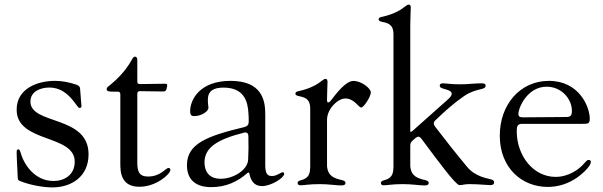

<svg xmlns="http://www.w3.org/2000/svg" viewBox="-20 -794 2600 828"><path d="M308.6 -429C279.8 -438.9 249.3 -445.3 217.3 -445.3C140.3 -445.3 51.8 -411.6 51.8 -321C51.8 -176.5 302.2 -215.9 302.2 -96.9C302.2 -38.4 256.4 -13.5 210.9 -13.5C127.5 -13.5 81 -88.4 68.2 -138.1C65.3 -147.7 62.1 -149.9 58.9 -149.9C52.6 -149.9 51.8 -143.5 51.8 -137.4C51.8 -128.2 52.2 -113.3 56.5 -27.7C57.2 -17 59.3 -16.3 67.1 -13.1C103.3 2.1 162.6 14.2 206 14.2C286.6 14.2 361.9 -31.2 361.9 -128.6C361.9 -298.3 111.2 -254.3 111.2 -355.8C111.2 -399.5 154.1 -416.5 192.8 -416.5C236.9 -416.5 267.8 -393.5 294.4 -361.5C312.1 -340.2 316.1 -328.5 323.9 -328.5C327.1 -328.5 331.3 -329.9 331.3 -336.6C331.3 -340.9 327.8 -383.5 325.3 -411.9C324.6 -421.9 317.5 -426.1 308.6 -429Z M581.3 11.4C655.2 11.4 714.8 -44.4 714.8 -60.7C714.8 -66.4 712.4 -69.6 706.3 -69.6C694.6 -69.6 673.3 -33 619 -32.7C578.5 -32.3 572.1 -57.2 572.1 -93.8V-389.6C572.4 -397.7 575.3 -400.6 583.5 -400.9L684.3 -399.5C692.5 -399.9 696 -402.7 698.2 -410.5L700.6 -422.2C702.4 -430 700.3 -432.9 692.1 -432.9L583.5 -431.5C575.3 -431.5 572.4 -434.3 572.1 -442.5V-536.2C572.1 -544.7 568.2 -549.7 562.1 -549.7C555.8 -549.7 552.9 -544 548.7 -536.6C520.2 -485.1 481.9 -449.9 456 -428.3C446.4 -420.5 440 -417.3 440 -409.8C440 -400.9 447.1 -398.8 467 -398.8H487.6C495.7 -398.4 498.6 -395.6 498.9 -387.4V-88.1C498.9 -49.4 502.8 11.4 581.3 11.4Z M890.6 13.1C954.9 13.1 1005 -11 1045.8 -46.9C1048.3 -49 1050.1 -50.1 1051.8 -50.1C1053.6 -50.1 1055 -48.7 1055.4 -45.5C1061.4 -15.6 1075.3 8.5 1109.7 8.5C1150.2 8.5 1205.6 -27.7 1205.6 -44C1205.6 -47.6 1203.5 -51.1 1199.2 -51.1C1190.7 -51.1 1174 -34.8 1152 -34.8C1132.8 -34.8 1123.9 -46.5 1123.9 -82C1123.6 -166.5 1124.3 -215.9 1123.9 -302.9C1123.9 -361.9 1109 -445.3 974.1 -445.3C839.8 -445.3 800.8 -362.6 800.1 -316.8C799.4 -296.2 806.8 -293.3 817.8 -293.3C847.7 -293.3 878.9 -312.9 878.9 -329.5C876.4 -345.9 876.4 -358.7 876.4 -364.7C876.4 -402 901.3 -416.2 943.9 -416.2C1033 -416.2 1049 -356.2 1051.5 -304.3C1052.6 -293.3 1052.6 -280.5 1052.6 -268.8C1052.6 -256.4 1046.5 -248.9 1034.1 -246.1C874.3 -207.7 786.2 -175.1 786.2 -81.7C786.2 1.4 851.6 13.1 890.6 13.1ZM861.9 -93.4C861.9 -157.3 916.2 -192.5 1032 -221.9C1044.4 -224.8 1050.4 -220.2 1051.1 -207.4C1052.2 -171.2 1051.8 -137.1 1050.1 -105.1C1047.9 -61.1 987.2 -23.1 931.8 -23.1C879.3 -23.1 861.9 -57.2 861.9 -93.4Z M1276.3 5C1293.3 5 1311.4 0 1358.7 0C1398.4 0 1429 5.7 1452.1 5.7C1462.7 5.7 1469.8 2.8 1469.8 -5C1469.8 -11.7 1465.6 -14.6 1454.2 -17.4C1424 -24.9 1393.8 -32.3 1390.3 -77.8V-277C1390.3 -325.3 1437.1 -369.3 1469.1 -369.3C1508.2 -369.3 1526.3 -330.3 1537.6 -330.3C1548.7 -330.3 1579.2 -377.1 1579.2 -395.6C1579.2 -412.3 1540.1 -445 1503.9 -445C1470.5 -445 1428.6 -388.5 1408.7 -362.9C1403.1 -355.5 1399.5 -352.3 1395.2 -352.3C1390.3 -352.3 1390.3 -358.7 1390.3 -367.5C1390.3 -397.7 1392.4 -422.9 1392.4 -441.1C1392.4 -451.3 1388.8 -453.8 1383.2 -453.8C1379.6 -453.8 1376.1 -451.7 1370.7 -447.8C1354.4 -435 1326.7 -413.7 1266.7 -400.6C1258.5 -399.1 1253.9 -396 1253.9 -390.3C1253.9 -384.6 1258.5 -382.1 1265.6 -380.3C1290.1 -374.6 1317.8 -371.8 1317.8 -325.6V-70.7H1317.5C1317.8 -29.1 1296.2 -22 1275.2 -16C1268.1 -13.8 1263.5 -11 1263.5 -4.6C1263.5 2.5 1268.8 5 1276.3 5Z M1961.3 4.3C1977.3 4.3 1980.8 0 2004.3 0C2045.8 0 2079.2 4.3 2092.7 4.3C2104 4.3 2111.2 1.8 2110.8 -8.2C2110.8 -14.2 2106.2 -17.8 2099.4 -19.9C2078.8 -25.6 2029.5 -32.7 1995.4 -73.2C1936.4 -144.5 1897 -195 1856.2 -248.2C1848.4 -258.5 1849.1 -267.4 1858.3 -275.9C1898.8 -314.6 1937.1 -349.4 1981.2 -379.6C2008.5 -398.4 2034.4 -404.8 2054.7 -409.8C2065.3 -412.3 2074.2 -414.8 2074.2 -424.7C2074.2 -433.2 2065.3 -434.7 2056.5 -434.7C2023.1 -434.7 2004.3 -430.4 1962.7 -430.4C1925.1 -430.4 1902 -434.7 1889.6 -434.7C1879.6 -434.7 1876.4 -430 1876.4 -425.1C1876.4 -419 1880.3 -415.8 1886.4 -413.4C1901.6 -408 1927.9 -404.8 1927.9 -389.6C1927.9 -377.1 1910.9 -364.7 1889.9 -345.9L1761.4 -231.5L1757.5 -228.3C1752.1 -224.1 1750 -223.7 1749.3 -228V-687.9C1749.3 -718 1751.4 -743.3 1751.4 -761.4C1751.4 -771.7 1747.9 -774.1 1742.2 -774.1C1738.6 -774.1 1735.1 -772 1729.8 -768.1C1713.4 -755.3 1685.7 -734 1625.7 -720.9C1617.5 -719.5 1612.9 -716.3 1612.9 -710.6C1612.9 -704.9 1617.5 -702.4 1624.6 -700.6C1649.1 -695 1676.8 -692.1 1676.8 -646V-70.7H1676.5C1676.8 -29.1 1655.2 -22 1634.2 -16C1627.1 -13.8 1622.5 -11 1622.5 -4.6C1622.5 2.5 1627.8 5 1635.3 5C1652.3 5 1670.5 0 1717.7 0C1757.5 0 1788 5.7 1811.1 5.7C1821.7 5.7 1828.8 2.8 1828.8 -5C1828.8 -11.7 1824.6 -14.6 1813.2 -17.4C1783 -24.9 1752.8 -32.3 1749.3 -77.8V-167.3C1749.6 -175.4 1751.8 -180.4 1757.5 -186.1L1758.5 -187.1L1772 -198.9C1781.6 -207 1789.4 -206.3 1797.2 -196C1869.3 -99.1 1945.3 4.3 1961.3 4.3Z M2342 12.1C2390.6 12.1 2433.6 -3.6 2468.8 -28.4C2497.5 -48.3 2528.1 -79.5 2528.1 -95.5C2528.1 -101.2 2524.1 -104.4 2518.8 -104.4C2512.4 -104.4 2509.2 -100.5 2501.8 -92.3C2477.6 -62.9 2431.8 -31.2 2375.7 -31.2C2281.2 -31.2 2208.5 -120.4 2208.5 -228.7C2208.5 -248.2 2210.9 -259.9 2231.2 -259.9H2490.1C2514.9 -259.9 2523.4 -259.9 2523.4 -282C2523.4 -332.7 2478 -445.3 2347.3 -445.3C2221.9 -445.3 2135.3 -342 2135.3 -209.2C2135.3 -68.5 2231.9 12.1 2342 12.1ZM2215.6 -302.9C2215.9 -330.3 2254.6 -420.1 2337.4 -420.1C2401.6 -420.1 2446.4 -367.5 2446.4 -315.7C2446.4 -294.4 2439.3 -289.8 2421.9 -289.4C2269.2 -288.4 2239 -288 2237.2 -288C2222.3 -288 2215.6 -290.8 2215.6 -302.9Z"/></svg>

Font: Margiela Serif
Style: Regular
Weight: 400
Designer: Andreas Faust, Stefan Endress
Version: Version 1.002;FEAKit 1.0